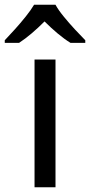

<svg xmlns="http://www.w3.org/2000/svg" viewBox="-60 -786 378 806"><path d="M173 0H85V-536H173ZM173 -766Q185 -744 207.5 -716.5Q230 -689 254.5 -662.5Q279 -636 298 -617V-606H236Q210 -622 182 -645.5Q154 -669 127 -696Q100 -669 73 -646Q46 -623 20 -606H-40V-617Q-21 -637 2.5 -663Q26 -689 48 -716.5Q70 -744 83 -766Z"/></svg>

Font: Noto Sans Deseret
Style: Regular
Weight: 400
Designer: Monotype Design Team
Foundry: Monotype Imaging Inc.
Version: Version 2.001; ttfautohint (v1.8.4.7-5d5b)